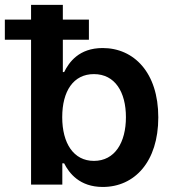

<svg xmlns="http://www.w3.org/2000/svg" viewBox="-54 -747 705 777"><path d="M71.7 0H198.2V-85.9H205.6C225.9 -46.2 268.1 9.6 361.9 9.6C490.4 9.6 586.6 -92.3 586.6 -272C586.6 -453.8 487.6 -552.6 361.5 -552.6C265.3 -552.6 225.1 -494.7 205.6 -455.3H200.3V-586.3H305.8V-667.6H200.3V-727.3H71.7V-667.6H-34.4V-586.3H71.7ZM197.8 -272.7C197.8 -378.6 243.3 -447.1 326 -447.1C411.6 -447.1 455.6 -374.3 455.6 -272.7C455.6 -170.5 410.9 -95.9 326 -95.9C244 -95.9 197.8 -166.9 197.8 -272.7Z"/></svg>

Font: Margiela Sans Semi Bold
Style: Regular
Weight: 600
Designer: Stefan Endress, Andreas Faust
Version: Version 1.100;FEAKit 1.0